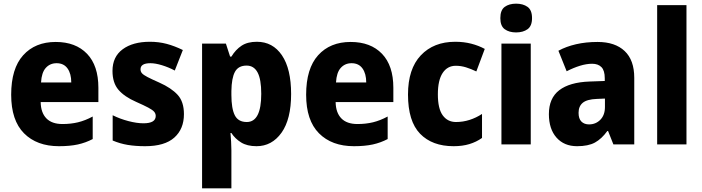

<svg xmlns="http://www.w3.org/2000/svg" viewBox="-20 -788 3831 1048"><path d="M284 -559Q393 -559 455 -494.5Q517 -430 517 -309V-231H202Q203 -173 233 -142Q263 -111 321 -111Q367 -111 406 -120.5Q445 -130 486 -152V-29Q448 -9 405 0.5Q362 10 302 10Q181 10 111 -60.5Q41 -131 41 -271Q41 -414 106.5 -486.5Q172 -559 284 -559ZM289 -443Q253 -443 230 -417.5Q207 -392 204 -338H369Q369 -386 348.5 -414.5Q328 -443 289 -443Z M984 -165Q984 -84 931.5 -37Q879 10 772 10Q720 10 677.5 3Q635 -4 595 -21V-159Q635 -139 681 -127Q727 -115 763 -115Q830 -115 830 -155Q830 -168 821.5 -178Q813 -188 789.5 -200.5Q766 -213 723 -232Q659 -260 626.5 -298Q594 -336 594 -401Q594 -478 649.5 -519Q705 -560 798 -560Q847 -560 890 -548.5Q933 -537 978 -515L934 -403Q900 -421 864 -432Q828 -443 801 -443Q747 -443 747 -410Q747 -397 755 -388Q763 -379 785 -367.5Q807 -356 850 -337Q915 -308 949.5 -270.5Q984 -233 984 -165Z M1382 -560Q1469 -560 1519 -486Q1569 -412 1569 -275Q1569 -137 1516.5 -63.5Q1464 10 1380 10Q1329 10 1296 -10.5Q1263 -31 1243 -62H1238Q1240 -38 1241.5 -14.5Q1243 9 1243 32V240H1083V-550H1213L1236 -479H1243Q1266 -517 1298.5 -538.5Q1331 -560 1382 -560ZM1326 -430Q1281 -430 1262.5 -396Q1244 -362 1243 -291V-270Q1243 -196 1261.5 -159Q1280 -122 1327 -122Q1406 -122 1406 -276Q1406 -355 1386 -392.5Q1366 -430 1326 -430Z M1894 -559Q2003 -559 2065 -494.5Q2127 -430 2127 -309V-231H1812Q1813 -173 1843 -142Q1873 -111 1931 -111Q1977 -111 2016 -120.5Q2055 -130 2096 -152V-29Q2058 -9 2015 0.5Q1972 10 1912 10Q1791 10 1721 -60.5Q1651 -131 1651 -271Q1651 -414 1716.5 -486.5Q1782 -559 1894 -559ZM1899 -443Q1863 -443 1840 -417.5Q1817 -392 1814 -338H1979Q1979 -386 1958.5 -414.5Q1938 -443 1899 -443Z M2456 10Q2339 10 2273 -58Q2207 -126 2207 -272Q2207 -412 2277 -486Q2347 -560 2465 -560Q2512 -560 2552.5 -549.5Q2593 -539 2626 -521L2580 -398Q2551 -412 2523.5 -420.5Q2496 -429 2468 -429Q2422 -429 2396 -389.5Q2370 -350 2370 -273Q2370 -195 2396.5 -158.5Q2423 -122 2469 -122Q2507 -122 2543 -133.5Q2579 -145 2611 -166V-35Q2580 -13 2542 -1.5Q2504 10 2456 10Z M2797 -768Q2835 -768 2859.5 -750.5Q2884 -733 2884 -689Q2884 -646 2859.5 -628.5Q2835 -611 2797 -611Q2759 -611 2735 -628.5Q2711 -646 2711 -689Q2711 -733 2735 -750.5Q2759 -768 2797 -768ZM2877 -550V0H2717V-550Z M3242 -559Q3337 -559 3389.5 -509.5Q3442 -460 3442 -363V0H3328L3299 -73H3295Q3264 -30 3227.5 -10Q3191 10 3130 10Q3059 10 3017.5 -37Q2976 -84 2976 -165Q2976 -252 3032.5 -295.5Q3089 -339 3198 -343L3281 -346V-361Q3281 -403 3263 -421.5Q3245 -440 3212 -440Q3181 -440 3145.5 -429Q3110 -418 3073 -399L3028 -511Q3070 -534 3124 -546.5Q3178 -559 3242 -559ZM3237 -248Q3184 -246 3161 -227Q3138 -208 3138 -172Q3138 -140 3153.5 -124.5Q3169 -109 3195 -109Q3232 -109 3257 -134.5Q3282 -160 3282 -204V-250Z M3727 0H3567V-760H3727Z"/></svg>

Font: Noto Sans Lao UI SemCond ExtBd
Style: Regular
Weight: 800
Width: 4
Designer: Monotype Design Team
Foundry: Monotype Imaging Inc.
Version: Version 2.000; ttfautohint (v1.8.4.7-5d5b)